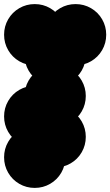

<svg xmlns="http://www.w3.org/2000/svg" viewBox="-70 -820 540 940"><path d="M50 -150Q50 -191 70 -225.5Q90 -260 124.5 -280Q159 -300 200 -300Q241 -300 275.5 -280Q310 -260 330 -225.5Q350 -191 350 -150Q350 -109 330 -74.5Q310 -40 275.5 -20Q241 0 200 0Q159 0 124.5 -20Q90 -40 70 -74.5Q50 -109 50 -150ZM-50 -50Q-50 -91 -30 -125.5Q-10 -160 24.5 -180Q59 -200 100 -200Q141 -200 175.5 -180Q210 -160 230 -125.5Q250 -91 250 -50Q250 -9 230 25.5Q210 60 175.5 80Q141 100 100 100Q59 100 24.5 80Q-10 60 -30 25.5Q-50 -9 -50 -50ZM-50 -250Q-50 -291 -30 -325.5Q-10 -360 24.5 -380Q59 -400 100 -400Q141 -400 175.5 -380Q210 -360 230 -325.5Q250 -291 250 -250Q250 -209 230 -174.5Q210 -140 175.5 -120Q141 -100 100 -100Q59 -100 24.5 -120Q-10 -140 -30 -174.5Q-50 -209 -50 -250ZM50 -350Q50 -391 70 -425.5Q90 -460 124.5 -480Q159 -500 200 -500Q241 -500 275.5 -480Q310 -460 330 -425.5Q350 -391 350 -350Q350 -309 330 -274.5Q310 -240 275.5 -220Q241 -200 200 -200Q159 -200 124.5 -220Q90 -240 70 -274.5Q50 -309 50 -350ZM50 -550Q50 -591 70 -625.5Q90 -660 124.5 -680Q159 -700 200 -700Q241 -700 275.5 -680Q310 -660 330 -625.5Q350 -591 350 -550Q350 -509 330 -474.5Q310 -440 275.5 -420Q241 -400 200 -400Q159 -400 124.5 -420Q90 -440 70 -474.5Q50 -509 50 -550ZM-50 -650Q-50 -691 -30 -725.5Q-10 -760 24.5 -780Q59 -800 100 -800Q141 -800 175.5 -780Q210 -760 230 -725.5Q250 -691 250 -650Q250 -609 230 -574.5Q210 -540 175.5 -520Q141 -500 100 -500Q59 -500 24.5 -520Q-10 -540 -30 -574.5Q-50 -609 -50 -650ZM150 -650Q150 -691 170 -725.5Q190 -760 224.5 -780Q259 -800 300 -800Q341 -800 375.5 -780Q410 -760 430 -725.5Q450 -691 450 -650Q450 -609 430 -574.5Q410 -540 375.5 -520Q341 -500 300 -500Q259 -500 224.5 -520Q190 -540 170 -574.5Q150 -609 150 -650Z"/></svg>

Font: TINY 5x3
Style: Regular
Weight: 400
Designer: Jack Halten Fahnestock
Foundry: Velvetyne Type Foundry
Version: Version 1.002